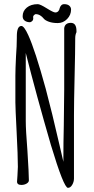

<svg xmlns="http://www.w3.org/2000/svg" viewBox="-20 -889 452 924"><path d="M225 -191Q155 -432 104 -634V-306Q104 -264 112 -163Q119 -53 119 -21Q119 -12 108 -5.5Q97 1 83 1Q62 1 62 -15L64 -44Q66 -76 66 -86Q66 -139 60 -254Q54 -371 54 -396V-524Q54 -555 57 -616Q61 -669 61 -708V-714Q61 -764 83 -764Q96 -764 116 -720Q149 -648 200 -462Q229 -354 268 -184Q267 -188 284 -115L285 -110Q285 -207 287 -284L289 -458V-754Q293 -779 321 -779Q348 -779 348 -740V-734Q342 -722 342 -705Q342 -644 339 -521Q336 -397 336 -335V-30Q336 -14 327.5 0.5Q319 15 307 15Q287 15 225 -191ZM190 -800Q183 -809 173 -815Q163 -821 151 -821Q144 -818 141 -813Q138 -808 140 -802V-800Q140 -787 125 -782Q109 -782 99 -789.5Q89 -797 89 -811Q89 -836 109 -852.5Q129 -869 162 -869Q173 -869 205 -849Q237 -829 246 -829Q255 -829 260.5 -835Q266 -841 267 -849Q269 -857 274.5 -863Q280 -869 289 -869Q305 -869 313.5 -861.5Q322 -854 322 -843Q322 -817 303 -797.5Q284 -778 258 -778Q233 -778 215 -784.5Q197 -791 190 -800Z"/></svg>

Font: Amatic SC
Style: Bold
Weight: 700
Designer: Multiple Designers
Foundry: Vernon Adams
Version: Version 2.505